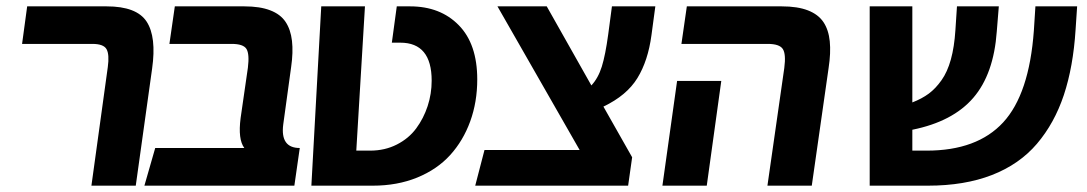

<svg xmlns="http://www.w3.org/2000/svg" viewBox="-20 -587 3437 607"><path d="M269 0 320.8 -375Q326.2 -414.6 316.9 -431.4Q307.6 -448.2 272 -448.2H49.8L65.9 -566.9H316.9Q412.1 -566.9 443.6 -518.6Q475.1 -470.2 460.9 -370.1L409.2 0Z M875.5 -193.8Q865.7 -119.1 927.7 -119.1L910.6 0H436.5L470.7 -119.1H752.4Q731.9 -146.5 740.7 -213.9L763.7 -373Q769 -416 759.3 -432.1Q749.5 -448.2 712.4 -448.2H515.6L532.7 -566.9H752.4Q801.8 -566.9 834.2 -554.4Q866.7 -542 882.8 -517.8Q898.9 -493.7 903.1 -457.8Q907.2 -421.9 900.4 -375Z M964.4 0 995.6 -566.9H1133.8L1106.4 -110.8H1150.4Q1196.8 -110.8 1234.6 -130.1Q1272.5 -149.4 1295.9 -181.2Q1319.3 -212.9 1332 -251.7Q1344.7 -290.5 1344.7 -332Q1344.7 -452.1 1245.6 -452.1H1218.8L1234.4 -566.9H1276.4Q1372.1 -566.9 1430.4 -507.3Q1488.8 -447.8 1488.8 -335.9Q1488.8 -264.6 1466.6 -203.4Q1444.3 -142.1 1403.1 -96.7Q1361.8 -51.3 1298.8 -25.6Q1235.8 0 1158.7 0Z M2039.6 -476.1Q2028.8 -395 1995.1 -340.1Q1961.4 -285.2 1887.7 -250L1978.5 -89.8L1965.8 0H1482.4L1511.7 -112.8H1812.5L1552.7 -566.9H1708.5L1849.6 -316.9Q1871.1 -339.8 1882.6 -376.5Q1894 -413.1 1902.8 -478L1914.6 -566.9H2051.8Z M2406.2 0 2459.5 -372.1Q2465.3 -416 2454.8 -432.1Q2444.3 -448.2 2407.2 -448.2H2134.3L2151.4 -566.9H2451.2Q2501.5 -566.9 2534.2 -554.2Q2566.9 -541.5 2583.3 -517.1Q2599.6 -492.7 2603.3 -456.3Q2606.9 -419.9 2599.6 -372.1L2546.4 0ZM2074.2 0 2120.6 -331.1H2260.3L2214.4 0Z M3253.4 -566.9H3385.3L3380.4 -493.2Q3373 -376 3343.3 -286.6Q3313.5 -197.3 3258.1 -132.3Q3202.6 -67.4 3116 -33.7Q3029.3 0 2913.6 0H2729.5V-566.9H2864.3V-263.2Q2894.5 -274.9 2916.3 -291Q2938 -307.1 2956.5 -333.3Q2975.1 -359.4 2986.1 -398.9Q2997.1 -438.5 3000.5 -492.2L3005.4 -566.9H3137.7L3131.3 -487.8Q3121.6 -352.5 3056.9 -277.6Q2992.2 -202.6 2864.3 -176.8V-110.8H2909.7Q3069.3 -110.8 3151.6 -200.2Q3233.9 -289.6 3248.5 -490.2Z"/></svg>

Font: FiraGO SemiBold
Style: Italic
Weight: 600
Italic angle: -8°
Designer: bBox Type GmbH
Foundry: bBox Type GmbH
Version: Version 1.001;PS 001.001;hotconv 1.0.88;makeotf.lib2.5.64775